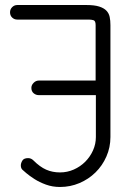

<svg xmlns="http://www.w3.org/2000/svg" viewBox="-20 -745 507 765"><path d="M49 -667Q37 -667 28.5 -675Q20 -683 20 -696Q20 -708 28.5 -716.5Q37 -725 49 -725H325Q356 -725 375 -719Q394 -713 404 -702.5Q414 -692 417 -677.5Q420 -663 420 -645V-199Q420 -158 404 -121.5Q388 -85 360.5 -58Q333 -31 296.5 -15.5Q260 0 219 0Q189 0 163 -9.5Q137 -19 117.5 -31.5Q98 -44 85 -55Q72 -66 69 -69Q63 -75 63 -86Q63 -95 69 -105Q75 -115 92 -115Q104 -115 113 -106Q139 -80 164 -69Q189 -58 219 -58Q248 -58 274 -69.5Q300 -81 319.5 -100.5Q339 -120 350.5 -145.5Q362 -171 362 -199V-366H134Q123 -366 114 -373.5Q105 -381 105 -395Q105 -406 114 -415Q123 -424 134 -424H361V-645Q361 -662 352.5 -664.5Q344 -667 334 -667Z"/></svg>

Font: VDS
Style: Thin
Weight: 100
Width: 0
Designer: artmaker
Foundry: artmaker
Version: Version 1.000 2012 initial release